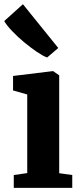

<svg xmlns="http://www.w3.org/2000/svg" viewBox="-28 -914 394 934"><path d="M39 0V-62.5L104.5 -72V-454.5L35.5 -474V-544.5L228.5 -568H230.5L260 -547.5V-71.5L323.5 -62.5V0ZM200.5 -634.5Q179.5 -642.5 149.8 -662.8Q120 -683 88.5 -709.2Q57 -735.5 31 -762.8Q5 -790 -7.5 -811.5L83.5 -893.5L255.5 -680.5L201.5 -634.5Z"/></svg>

Font: Merriweather 20pt ExtraBold
Style: Regular
Weight: 800
Version: Version 2.100